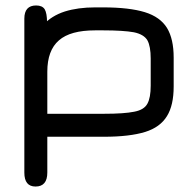

<svg xmlns="http://www.w3.org/2000/svg" viewBox="-20 -494 710 702"><path d="M110 188C138.5 188 153 171 153 137C153 137 153 6 153 6C153 6 360 6 360 6C360 6 360 6 360 6C423 6 473 0 510.5 -11.5C547.5 -23 574 -42.5 590.5 -69.5C607 -96 615 -132.5 615 -178C615 -178 615 -283 615 -283C615 -283 615 -283 615 -283C615 -328.5 607 -365 590.5 -392C574 -418.5 547 -438 509.5 -449.5C472 -461 421 -467 357 -467C357 -467 328 -467 328 -467C328 -467 328 -467 328 -467C286 -467 249 -462 217 -452C184.5 -441.5 158 -425 137 -402C137 -402 152 -382 152 -382C152 -382 152 -412 152 -412C152 -412 152 -412 152 -412C152 -434.5 149 -450.5 143.5 -460C137.5 -469.5 127 -474 112 -474C112 -474 112 -474 112 -474C83.5 -474 69 -458 69 -426C69 -426 69 137 69 137C69 137 69 137 69 137C69 171 82.5 188 110 188C110 188 110 188 110 188ZM153 -232C153 -232 153 -232 153 -232C153 -283.5 167 -322 195.5 -346.5C223.5 -371 267.5 -383 328 -383C328 -383 357 -383 357 -383C357 -383 357 -383 357 -383C407 -383 444.5 -380.5 469.5 -376C494 -371 510.5 -361 519 -346.5C527 -332 531 -309.5 531 -280C531 -280 531 -181 531 -181C531 -181 531 -181 531 -181C531 -151.5 527 -129.5 519 -115C511 -100 495 -90 470.5 -85.5C446 -80.5 409.5 -78 360 -78C360 -78 153 -78 153 -78C153 -78 153 -232 153 -232Z"/></svg>

Font: Jura-Fortis-Bold
Style: Bold
Weight: 500
Designer: Daniel Johnson, Alexei Vanyashin, Mirko Velimirovic
Foundry: Daniel Johnson
Version: ""